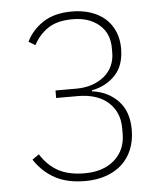

<svg xmlns="http://www.w3.org/2000/svg" viewBox="-52 -756 704 815"><g transform="rotate(-5 300.0 -349.0)"><path d="M275 -382Q312 -382 342.5 -392.5Q373 -403 395 -421.5Q417 -440 428.5 -465.5Q440 -491 440 -521V-541Q440 -604 397 -640.5Q354 -677 285 -677Q219 -677 180 -651Q141 -625 118 -581L90 -598Q112 -645 160 -677.5Q208 -710 285 -710Q328 -710 364 -698Q400 -686 425.5 -663.5Q451 -641 465 -608.5Q479 -576 479 -536Q479 -463 440 -422Q401 -381 340 -369V-365Q408 -356 451 -311Q494 -266 494 -188Q494 -142 479 -105Q464 -68 436 -42Q408 -16 368 -2Q328 12 279 12Q202 12 150 -16.5Q98 -45 63 -98L92 -118Q123 -69 167.5 -45Q212 -21 279 -21Q359 -21 406.5 -63Q454 -105 454 -175V-198Q454 -267 407.5 -308.5Q361 -350 278 -350H186V-382Z"/></g></svg>

Font: IBM Plex Sans Devanagari ExtraLight
Style: Regular
Weight: 200
Designer: Mike Abbink, Paul van der Laan, Pieter van Rosmalen, Erin McLaughlin
Foundry: Bold Monday
Version: Version 1.1